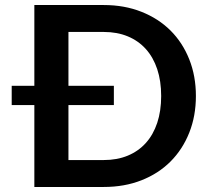

<svg xmlns="http://www.w3.org/2000/svg" viewBox="-20 -743 830 763"><path d="M26.5 -402H116.5V-723H392.5Q474.5 -723 542 -696.2Q609.5 -669.5 657.5 -621.8Q705.5 -574 732 -507.5Q758.5 -441 758.5 -361.5Q758.5 -282 732 -215.5Q705.5 -149 657.5 -101Q609.5 -53 542 -26.5Q474.5 0 392.5 0H116.5V-325.5H26.5ZM620.5 -361.5Q620.5 -421 604.8 -468.2Q589 -515.5 559.5 -548.2Q530 -581 487.8 -598.5Q445.5 -616 392.5 -616H252V-402H432.5V-325.5H252V-107H392.5Q445.5 -107 487.8 -124.5Q530 -142 559.5 -174.8Q589 -207.5 604.8 -254.8Q620.5 -302 620.5 -361.5Z"/></svg>

Font: Lato TR
Style: Bold
Weight: 700
Designer: Lukasz Dziedzic
Foundry: tyPoland Lukasz Dziedzic
Version: Version 1.104 2013